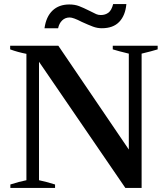

<svg xmlns="http://www.w3.org/2000/svg" viewBox="-20 -925 826 945"><path d="M321 -903Q348 -903 369 -895Q390 -887 420 -872Q443 -860 453.5 -855.5Q464 -851 476 -851Q498 -851 513.5 -862.5Q529 -874 537 -905H602Q597 -849 567 -817.5Q537 -786 481 -786Q459 -786 437.5 -794Q416 -802 383 -817Q341 -839 323 -839Q301 -839 286 -824.5Q271 -810 266 -786H199Q207 -843 238.5 -873Q270 -903 321 -903ZM31 -17Q74 -31 110 -38V-660Q68 -668 30 -682V-700H267L614 -189V-661Q564 -673 535 -682V-700H756V-682Q727 -673 677 -661V0H597L172 -621V-38Q206 -31 251 -17V0H31Z"/></svg>

Font: Trirong Bold
Style: Regular
Weight: 700
Designer: Katatrad Team
Foundry: CadsonDemak
Version: Version 1.000